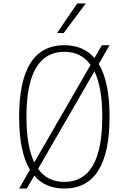

<svg xmlns="http://www.w3.org/2000/svg" viewBox="-20 -1072 740 1104"><path d="M350 12Q240 12 177 -62L134 12H90L152 -96Q90 -199 90 -400Q90 -812 350 -812Q460 -812 523 -738L566 -812H610L548 -704Q610 -601 610 -400Q610 12 350 12ZM132 -400Q132 -231 177 -138L501 -699Q447 -774 350 -774Q132 -774 132 -400ZM350 -26Q568 -26 568 -400Q568 -569 523 -662L199 -101Q253 -26 350 -26ZM308 -882 424 -1052H473L346 -882Z"/></svg>

Font: Martian Mono Thin
Style: Regular
Weight: 100
Monospace: yes
Designer: Roman Shamin
Foundry: Evil Martians
Version: Version 1.000; ttfautohint (v1.8.4.7-5d5b)